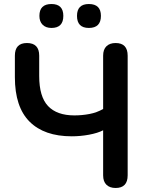

<svg xmlns="http://www.w3.org/2000/svg" viewBox="-20 -927 733 955"><path d="M555 8Q526 8 509.5 -8Q493 -24 493 -55V-279Q466 -265 423 -257Q380 -249 337 -249Q200 -249 127 -322Q54 -395 54 -543V-650Q54 -713 114 -713Q175 -713 175 -650V-549Q175 -446 219 -399.5Q263 -353 350 -353Q388 -353 425 -360Q462 -367 493 -385V-650Q493 -681 509.5 -697Q526 -713 555 -713Q615 -713 615 -650V-55Q615 8 555 8ZM422 -788Q363 -788 363 -848Q363 -907 422 -907Q482 -907 482 -848Q482 -788 422 -788ZM236 -788Q208 -788 192 -804Q176 -820 176 -848Q176 -907 236 -907Q295 -907 295 -848Q295 -788 236 -788Z"/></svg>

Font: Chiron GoRound TC M
Style: Regular
Weight: 500
Designer: Ryoko NISHIZUKA 西塚涼子 (kana, bopomofo & ideographs); Paul D. Hunt (Latin, Greek & Cyrillic); Sandoll Communications 산돌커뮤니
Foundry: Adobe
Version: Version 1.000;hotconv 1.1.1;makeotfexe 2.6.0